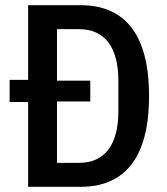

<svg xmlns="http://www.w3.org/2000/svg" viewBox="-20 -718 640 738"><path d="M88 0H290C467 0 553 -122 553 -349C553 -576 467 -698 290 -698H88V-411H17V-326H88ZM199 -92V-328H327V-408H199V-606H283C385 -606 435 -534 435 -407V-291C435 -164 385 -92 283 -92Z"/></svg>

Font: IBM Plex Mono Medm
Style: Regular
Weight: 500
Monospace: yes
Designer: Mike Abbink, Paul van der Laan, Pieter van Rosmalen
Foundry: Bold Monday
Version: Version 2.004